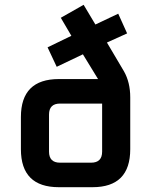

<svg xmlns="http://www.w3.org/2000/svg" viewBox="-20 -779 629 799"><path d="M67 -158V-292Q67 -450 225 -450H388L325 -553L216 -501L178 -582L277 -630L233 -705L328 -759L377 -677L472 -722L509 -640L425 -602L496 -482Q522 -436 522 -374V-158Q522 0 365 0H225Q67 0 67 -158ZM184 -148Q184 -102 230 -102H359Q405 -102 405 -148V-348H230Q184 -348 184 -302Z"/></svg>

Font: Oxanium ExtraLight SemiBold
Style: Regular
Weight: 600
Version: Version 2.000